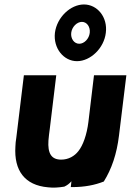

<svg xmlns="http://www.w3.org/2000/svg" viewBox="-20 -820 586 860"><path d="M299 -673C302 -699 324 -722 347 -722C369 -722 385 -700 382 -673C379 -646 357 -624 335 -624C312 -624 296 -647 299 -673ZM226 -673C218 -604 265 -546 325 -546C385 -546 446 -604 454 -673C463 -743 416 -800 356 -800C296 -800 235 -743 226 -673ZM87 -483 53 -203C51 -190 49 -176 49 -164C42 -56 91 10 195 19C219 22 243 20 268 16C281 10 290 3 300 -8L297 18H305C358 18 405 9 445 -7C480 -63 503 -130 513 -213L546 -483H401L376 -274C369 -217 352 -169 331 -143C314 -121 287 -105 254 -105C210 -105 193 -133 197 -191C198 -208 201 -225 203 -243L232 -483Z"/></svg>

Font: Bluebird
Style: SfBdNrwObl
Weight: 700
Designer: Jasper
Foundry: Cannot Into Space Fonts
Version: Version 0.98